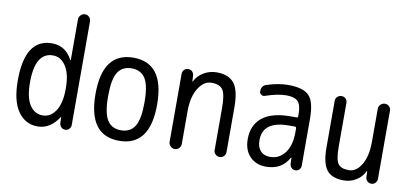

<svg xmlns="http://www.w3.org/2000/svg" viewBox="-70 -984 2640 1229"><g transform="rotate(10 1250.0 -370.0)"><path d="M240.2 -455.1Q124 -455.1 124 -259.8Q124 -162.1 155.3 -113.8Q186.5 -65.4 240.2 -65.4Q291 -65.4 323.7 -114.7Q356.4 -164.1 356.4 -254.9V-264.6Q356.4 -355.5 323.7 -405.3Q291 -455.1 240.2 -455.1ZM219.7 9.8Q140.6 9.8 92.8 -57.6Q44.9 -125 44.9 -259.8Q44.9 -529.3 219.7 -530.3Q308.6 -530.3 352.5 -446.3Q352.5 -445.3 355.5 -445.3Q356.4 -445.3 356.4 -446.3V-710Q356.4 -725.6 368.2 -737.8Q379.9 -750 396 -750Q412.1 -750 423.3 -738.3Q434.6 -726.6 434.6 -710V-37.1Q434.6 -22.5 423.8 -11.2Q413.1 0 398.4 0Q382.8 0 372.1 -10.7Q361.3 -21.5 360.4 -37.1L359.4 -74.2Q359.4 -75.2 358.4 -75.2Q356.4 -75.2 356.4 -74.2Q301.8 9.8 219.7 9.8Z M839.4 -415.5Q810.5 -460.9 750 -460.9Q689.5 -460.9 660.6 -415.5Q631.8 -370.1 631.8 -260.3Q631.8 -150.4 660.6 -104.5Q689.5 -58.6 750 -58.6Q810.5 -58.6 839.4 -104.5Q868.2 -150.4 868.2 -260.3Q868.2 -370.1 839.4 -415.5ZM950.2 -260.3Q950.2 9.8 750 9.8Q549.8 9.8 549.8 -260.3Q549.8 -530.3 750 -530.3Q950.2 -530.3 950.2 -260.3Z M1070.3 -40V-483.4Q1070.3 -498 1081.1 -508.8Q1091.8 -519.5 1107.4 -519.5Q1123 -519.5 1133.3 -509.3Q1143.6 -499 1144.5 -483.4L1146.5 -446.3Q1146.5 -445.3 1147.5 -445.3Q1149.4 -445.3 1149.4 -446.3Q1168 -484.4 1206.5 -507.3Q1245.1 -530.3 1290 -530.3Q1369.1 -530.3 1404.8 -484.9Q1440.4 -439.5 1440.4 -330.1V-38.1Q1440.4 -22.5 1429.2 -11.2Q1418 0 1401.9 0Q1385.7 0 1374.5 -11.2Q1363.3 -22.5 1363.3 -38.1V-311.5Q1363.3 -399.4 1343.3 -429.2Q1323.2 -459 1269.5 -459Q1219.7 -459 1184.6 -402.8Q1149.4 -346.7 1149.4 -252V-40Q1149.4 -23.4 1137.7 -11.7Q1126 0 1109.9 0Q1093.8 0 1082 -12.2Q1070.3 -24.4 1070.3 -40Z M1804.7 -275.4Q1634.8 -275.4 1634.8 -150.4Q1634.8 -105.5 1657.2 -81.1Q1679.7 -56.6 1719.7 -56.6Q1778.3 -56.6 1815.4 -105Q1852.5 -153.3 1852.5 -240.2V-265.6Q1852.5 -274.4 1843.8 -275.4ZM1705.1 9.8Q1639.6 9.8 1599.6 -31.7Q1559.6 -73.2 1559.6 -144.5Q1559.6 -235.4 1621.1 -285.2Q1682.6 -335 1804.7 -335H1843.8Q1852.5 -335 1852.5 -342.8V-360.4Q1852.5 -417 1830.6 -439.9Q1808.6 -462.9 1754.9 -462.9Q1700.2 -462.9 1619.1 -435.5Q1607.4 -430.7 1596.2 -438.5Q1585 -446.3 1585 -459Q1585 -497.1 1619.1 -506.8Q1693.4 -530.3 1754.9 -530.3Q1854.5 -530.3 1892.1 -490.2Q1929.7 -450.2 1929.7 -339.8V-36.1Q1929.7 -21.5 1919.4 -10.7Q1909.2 0 1894 0Q1878.9 0 1868.7 -10.7Q1858.4 -21.5 1857.4 -36.1L1856.4 -74.2Q1856.4 -75.2 1855.5 -75.2Q1853.5 -75.2 1852.5 -74.2Q1805.7 9.8 1705.1 9.8Z M2210 9.8Q2132.8 9.8 2099.1 -33.2Q2065.4 -76.2 2065.4 -179.7V-482.4Q2065.4 -498 2076.7 -508.8Q2087.9 -519.5 2104 -519.5Q2120.1 -519.5 2130.9 -508.8Q2141.6 -498 2141.6 -482.4V-198.2Q2141.6 -115.2 2160.2 -87.9Q2178.7 -60.5 2230.5 -60.5Q2279.3 -60.5 2312.5 -115.7Q2345.7 -170.9 2345.7 -267.6V-480.5Q2345.7 -496.1 2357.9 -507.8Q2370.1 -519.5 2386.2 -519.5Q2402.3 -519.5 2413.6 -508.3Q2424.8 -497.1 2424.8 -480.5V-37.1Q2424.8 -22.5 2414.1 -11.2Q2403.3 0 2387.7 0Q2372.1 0 2361.3 -10.7Q2350.6 -21.5 2349.6 -37.1L2348.6 -74.2Q2348.6 -75.2 2347.7 -75.2Q2345.7 -75.2 2345.7 -74.2Q2327.1 -35.2 2290.5 -12.7Q2253.9 9.8 2210 9.8Z"/></g></svg>

Font: Rounded Mgen+ 1m regular
Style: Regular
Weight: 400
Designer: [Source Han Sans]
Ryoko NISHIZUKA  (kana & ideographs); Paul D. Hunt (Latin, Greek & Cyrillic); Wenlong ZHANG  (bopomofo
Version: Version 1.059.20150602